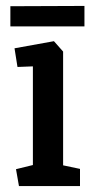

<svg xmlns="http://www.w3.org/2000/svg" viewBox="-20 -628 316 648"><path d="M44 0 34 -57 91 -71V-404L39 -402L29 -465L162 -489L193 -454V-70L250 -58V0ZM15 -539V-607L265 -608V-539Z"/></svg>

Font: Kreon Medium
Style: Regular
Weight: 500
Version: Version 2.002